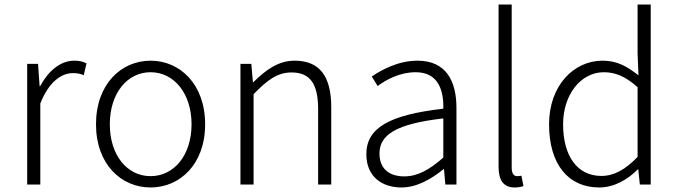

<svg xmlns="http://www.w3.org/2000/svg" viewBox="-20 -815 2994 848"><path d="M100 0H158V-358C197 -457 254 -492 301 -492C322 -492 332 -490 350 -483L362 -535C345 -544 329 -547 308 -547C246 -547 193 -501 157 -434H155L148 -533H100Z M645 13C774 13 886 -89 886 -266C886 -444 774 -547 645 -547C516 -547 404 -444 404 -266C404 -89 516 13 645 13ZM645 -37C541 -37 465 -130 465 -266C465 -402 541 -496 645 -496C749 -496 826 -402 826 -266C826 -130 749 -37 645 -37Z M1042 0H1100V-399C1162 -463 1206 -495 1268 -495C1350 -495 1385 -444 1385 -333V0H1443V-341C1443 -478 1392 -547 1281 -547C1208 -547 1153 -505 1099 -452H1097L1090 -533H1042Z M1753 13C1821 13 1885 -24 1939 -68H1941L1947 0H1996V-338C1996 -456 1951 -547 1824 -547C1737 -547 1663 -505 1622 -477L1648 -435C1685 -463 1746 -496 1816 -496C1917 -496 1940 -414 1938 -335C1703 -308 1598 -252 1598 -134C1598 -35 1667 13 1753 13ZM1765 -36C1706 -36 1656 -64 1656 -137C1656 -219 1728 -268 1938 -292V-119C1875 -64 1824 -36 1765 -36Z M2253 13C2272 13 2282 10 2292 7L2283 -39C2272 -37 2268 -37 2264 -37C2250 -37 2240 -48 2240 -73V-795H2182V-79C2182 -17 2205 13 2253 13Z M2626 13C2695 13 2754 -24 2797 -67H2799L2806 0H2854V-795H2796V-578L2800 -482C2748 -523 2705 -547 2641 -547C2515 -547 2405 -438 2405 -266C2405 -87 2492 13 2626 13ZM2636 -38C2528 -38 2467 -128 2467 -266C2467 -397 2545 -496 2647 -496C2697 -496 2742 -478 2796 -430V-122C2743 -67 2693 -38 2636 -38Z"/></svg>

Font: Source Han Sans SC Light
Style: Regular
Weight: 300
Designer: Ryoko NISHIZUKA (kana & ideographs); Paul D. Hunt (Latin, Greek & Cyrillic); Wenlong ZHANG (bopomofo); Sandoll Communica
Foundry: Adobe Systems Incorporated
Version: Version 1.004;PS 1.004;hotconv 1.0.82;makeotf.lib2.5.63406